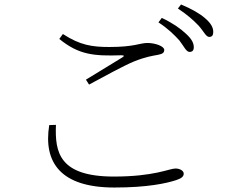

<svg xmlns="http://www.w3.org/2000/svg" viewBox="-20 -830 1040 858"><path d="M781 -650C802 -623 812 -598 827 -598C839 -598 846 -604 846 -619C846 -639 835 -658 809 -681C787 -702 752 -727 703 -750L688 -730C730 -703 759 -674 781 -650ZM867 -716C890 -691 900 -665 915 -665C927 -665 933 -672 933 -687C933 -707 923 -726 896 -749C873 -769 837 -790 789 -810L775 -792C817 -764 843 -741 867 -716ZM245 -656C332 -585 399 -579 521 -583C536 -583 537 -580 526 -573C486 -548 419 -508 364 -474L378 -452C439 -485 532 -536 578 -555C633 -577 660 -580 686 -585C706 -589 714 -594 714 -607C714 -624 672 -638 639 -638C604 -638 582 -620 469 -620C391 -620 338 -628 261 -678ZM230 -272C225 -150 244 -41 489 -41C670 -41 737 -77 764 -77C784 -77 801 -67 801 -54C801 -41 791 -33 767 -25C724 -11 640 8 491 8C252 8 173 -103 200 -271Z"/></svg>

Font: Noto Serif TC ExtraLight
Style: Regular
Weight: 200
Designer: Ryoko NISHIZUKA 西塚涼子 (kana & ideographs); Frank Grießhammer (Latin, Greek & Cyrillic); Wenlong ZHANG 张文龙 (bopomofo); San
Foundry: Adobe
Version: Version 2.001;hotconv 1.1.0;makeotfexe 2.6.0